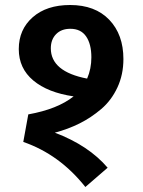

<svg xmlns="http://www.w3.org/2000/svg" viewBox="-20 -721 573 767"><path d="M199 -191Q334 -140 410 -51L321 26Q218 -104 73 -154L93 -264Q210 -285 274 -336Q171 -351 113 -399.5Q55 -448 55 -525Q55 -603 110.5 -652Q166 -701 260 -701Q360 -701 416.5 -642Q473 -583 473 -485Q473 -423 449 -371.5Q425 -320 384.5 -285.5Q344 -251 298 -228Q252 -205 199 -191ZM183 -528Q183 -435 328 -407Q345 -446 345 -492Q345 -545 324 -575.5Q303 -606 261 -606Q225 -606 204 -584.5Q183 -563 183 -528Z"/></svg>

Font: FiraGO SemiBold
Style: Regular
Weight: 600
Designer: bBox Type
Foundry: bBox Type GmbH
Version: Version 1.001;PS 001.001;hotconv 1.0.88;makeotf.lib2.5.64775